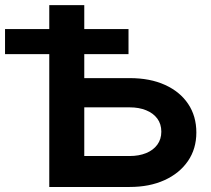

<svg xmlns="http://www.w3.org/2000/svg" viewBox="-20 -743 837 763"><path d="M314.9 -722.7H175.8V0H495.4Q574 0 633.5 -27Q693.1 -54 726.7 -102.7Q760.3 -151.4 760.3 -216.3Q760.3 -281.5 727.7 -330.1Q695.1 -378.7 635.7 -405.6Q576.4 -432.6 495.4 -432.6H314.9ZM495.4 -316.4Q532.2 -316.4 560.5 -304.9Q588.9 -293.5 605 -271.9Q621.1 -250.2 621.1 -219.7Q621.1 -189.7 605 -167.8Q588.9 -146 560.5 -134.5Q532.2 -123 495.4 -123H314.9V-316.4ZM490.7 -527.8V-627.4H0Q0 -616.2 0 -596.9Q0 -577.6 0 -558.3Q0 -539.1 0 -527.8Z"/></svg>

Font: Giphurs
Style: Regular
Weight: 400
Version: Version 2.010